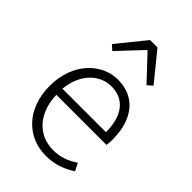

<svg xmlns="http://www.w3.org/2000/svg" viewBox="-243 -914 1024 1024"><g transform="rotate(45 269.0 -402.0)"><path d="M304 13C381 13 431 -12 474 -39L452 -82C412 -54 367 -36 310 -36C195 -36 118 -127 115 -257H493C495 -270 496 -284 496 -299C496 -455 419 -547 290 -547C169 -547 56 -439 56 -266C56 -91 167 13 304 13ZM115 -303C126 -425 204 -497 291 -497C384 -497 443 -432 443 -303ZM133 -658 161 -633 288 -768H292L419 -633L447 -658L318 -817H262Z"/></g></svg>

Font: Noto Sans JP Light
Style: Regular
Weight: 300
Designer: Ryoko NISHIZUKA (kana & ideographs); Paul D. Hunt (Latin, Greek & Cyrillic); Wenlong ZHANG (bopomofo); Sandoll Communica
Foundry: Adobe Systems Incorporated
Version: Version 1.004;PS 1.004;hotconv 1.0.82;makeotf.lib2.5.63406